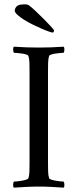

<svg xmlns="http://www.w3.org/2000/svg" viewBox="-20 -861 356 884"><path d="M159 -642Q188 -642 215.5 -643Q243 -644 273 -646Q277 -642 276.5 -632Q276 -622 273 -618Q269 -618 258 -617Q247 -616 236 -614.5Q225 -613 216 -610Q207 -607 206 -603Q202 -591 201.5 -571.5Q201 -552 201 -530V-113Q201 -91 201.5 -72Q202 -53 206 -41Q207 -37 216 -34Q225 -31 236 -29Q247 -27 258 -26Q269 -25 273 -25Q276 -21 276.5 -11Q277 -1 273 3Q243 1 215.5 -0.5Q188 -2 159 -2Q130 -2 102 -0.5Q74 1 44 3Q40 -1 40.5 -11Q41 -21 44 -25Q49 -25 59.5 -26Q70 -27 81 -29Q92 -31 101 -34Q110 -37 111 -41Q115 -53 115.5 -72Q116 -91 116 -113V-530Q116 -552 115.5 -571.5Q115 -591 111 -603Q110 -607 101 -610Q92 -613 81 -614.5Q70 -616 59.5 -617Q49 -618 44 -618Q41 -622 40.5 -632Q40 -642 44 -646Q74 -644 102 -643Q130 -642 159 -642ZM229 -720Q229 -718 227 -714.5Q225 -711 223 -711Q219 -711 204.5 -716Q190 -721 170.5 -729.5Q151 -738 129.5 -748.5Q108 -759 90 -770.5Q72 -782 60 -793Q48 -804 48 -812Q48 -821 56 -831Q64 -841 93 -841Q105 -841 111 -838Q124 -829 144 -810Q164 -791 183 -772Q202 -753 215.5 -738Q229 -723 229 -720Z"/></svg>

Font: Vermiglione
Style: Regular
Weight: 400
Version: Version 1.000